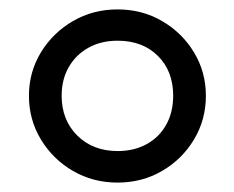

<svg xmlns="http://www.w3.org/2000/svg" viewBox="-20 -730 498 408"><path d="M230 -342Q177.5 -342 135 -366.8Q92.5 -391.5 67 -433.5Q41.5 -475.5 41.5 -526.5Q41.5 -577 67 -618.8Q92.5 -660.5 135 -685.2Q177.5 -710 230 -710Q282 -710 324.5 -685.2Q367 -660.5 392.2 -618.8Q417.5 -577 417.5 -526.5Q417.5 -475.5 392.2 -433.5Q367 -391.5 324.5 -366.8Q282 -342 230 -342ZM230 -409Q265 -409 291.8 -423.8Q318.5 -438.5 333.2 -465Q348 -491.5 348 -526.5Q348 -579 315.5 -611.2Q283 -643.5 230 -643.5Q194.5 -643.5 167.8 -628.5Q141 -613.5 126 -587.2Q111 -561 111 -526.5Q111 -475 144.2 -442Q177.5 -409 230 -409Z"/></svg>

Font: Geologica Roman Light
Style: Regular
Weight: 300
Designer: Sindre Bremnes, Frode Helland
Foundry: Monokrom Skriftforlag AS
Version: Version 1.010;gftools[0.9.28]